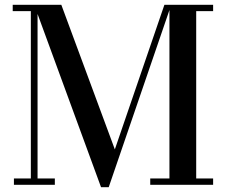

<svg xmlns="http://www.w3.org/2000/svg" viewBox="-20 -770 940 800"><path d="M401 10 122.5 -750H235.5L458.5 -147.5L665 -750H693.5L433 10ZM136.5 -750V-26.5H208.5V0H38V-26.5H108.5V-723.5H33V-750ZM868 -750V-723.5H797.5V-26.5H868V0H606V-26.5H686V-750Z"/></svg>

Font: Bodoni Moda SC 9pt Medium
Style: Regular
Weight: 500
Designer: Owen Earl
Foundry: indestructible type
Version: Version 2.005